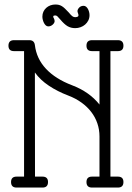

<svg xmlns="http://www.w3.org/2000/svg" viewBox="-20 -846 595 865"><path d="M43 -615.7H88.4V-50.3H54.7C38.1 -50.3 29.8 -42.2 29.8 -25.9C29.8 -9.3 38.1 -1 54.7 -1H171.4C188 -1 196.3 -9.3 196.3 -25.9C196.3 -42.2 188 -50.3 171.4 -50.3H137.7L137.2 -519.5C153.2 -497.1 174.1 -477.2 200 -460C225.8 -442.7 255 -427.9 287.6 -415.5C309.7 -407.1 329.5 -396.6 346.9 -384C364.3 -371.5 379.1 -357.3 391.1 -341.6C403.2 -325.8 412.4 -308.6 418.7 -290C425 -271.5 428.2 -252 428.2 -231.4V-50.3H394.5C377.9 -50.3 369.6 -42.2 369.6 -25.9C369.6 -9.3 377.9 -1 394.5 -1H511.2C527.8 -1 536.1 -9.3 536.1 -25.9C536.1 -42.2 527.8 -50.3 511.2 -50.3H477.5V-615.7H511.2C527.8 -615.7 536.1 -623.9 536.1 -640.1C536.1 -656.7 527.8 -665 511.2 -665H394.5C377.9 -665 369.6 -656.7 369.6 -640.1C369.6 -623.9 377.9 -615.7 394.5 -615.7H428.2V-375C397.9 -413.1 356.8 -442.1 304.7 -461.9C254.9 -480.8 215.7 -505.5 187.3 -535.9C158.8 -566.3 142.1 -601.9 137.2 -642.6C135.3 -657.6 127 -665 112.3 -665H43C26.4 -665 18.1 -656.7 18.1 -640.1C18.1 -623.9 26.4 -615.7 43 -615.7ZM222.2 -764.6C220.5 -766.6 219.7 -768.7 219.7 -771C219.7 -770.7 220 -771.5 220.5 -773.4C220.9 -775.4 223.8 -776.4 229 -776.4C232.6 -776.4 235.7 -775.1 238.3 -772.7C240.9 -770.3 245.3 -765.5 251.5 -758.3C263.5 -744 274.5 -733.9 284.4 -728C294.4 -722.2 305.8 -719.2 318.8 -719.2C327 -719.2 335 -720.6 342.8 -723.4C350.6 -726.2 357.5 -730.1 363.5 -735.4C369.5 -740.6 374.3 -746.7 377.9 -753.9C381.5 -761.1 383.3 -769 383.3 -777.8C383.3 -782.7 382.6 -787.6 381.3 -792.5C380 -797.4 378.3 -801.8 376 -805.9C373.7 -810 370.9 -813.3 367.7 -815.9C364.4 -818.5 360.8 -819.8 356.9 -819.8C348.5 -819.8 341.7 -817.1 336.7 -811.8C331.6 -806.4 329.1 -801.1 329.1 -795.9C329.1 -793.3 329.8 -790.2 331.3 -786.6C332.8 -783 333.5 -779.9 333.5 -777.3C333.5 -773.8 331.8 -771.4 328.4 -770.3C325 -769.1 321.6 -768.6 318.4 -768.6C314.1 -768.6 310.1 -769.9 306.2 -772.7C302.2 -775.5 296.7 -781.2 289.6 -790L272.5 -807.4C267.6 -812.1 262.9 -815.8 258.5 -818.4C254.2 -821 249.7 -822.8 245.1 -824C240.6 -825.1 235.4 -825.7 229.5 -825.7C221.7 -825.7 214.2 -824.4 207 -821.8C199.9 -819.2 193.6 -815.4 188.2 -810.5C182.9 -805.7 178.6 -799.9 175.5 -793.2C172.4 -786.5 170.9 -779.1 170.9 -771C170.9 -766.4 171.5 -761.6 172.9 -756.6C174.2 -751.5 175.9 -746.8 178.2 -742.4C180.5 -738 183.3 -734.4 186.5 -731.4C189.8 -728.5 193.5 -727.1 197.8 -727.1C201.3 -727.1 204.8 -727.8 208.3 -729.2C211.7 -730.7 214.7 -732.6 217.3 -734.9C219.9 -737.1 222 -739.7 223.6 -742.4C225.3 -745.2 226.1 -748 226.1 -751C226.1 -754.9 224.8 -759.4 222.2 -764.6Z"/></svg>

Font: Nathan
Style: Regular
Weight: 400
Designer: Peter Wiegel
Foundry: Peter Wiegel
Version: Version 1.001 2009